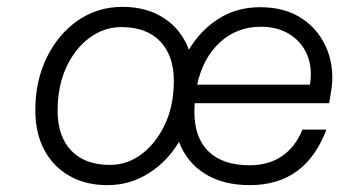

<svg xmlns="http://www.w3.org/2000/svg" viewBox="-20 -531 989 560"><path d="M83 -210Q83 -295 116.5 -363.5Q150 -432 207.5 -471.5Q265 -511 337 -511Q408 -511 458.5 -478Q509 -445 531 -386Q564 -442 617 -476Q670 -510 739 -510Q813 -510 863 -475.5Q913 -441 935 -384Q957 -327 945 -260L940 -230H548Q547 -218 547 -205Q547 -129 588.5 -89Q630 -49 708 -49Q764 -49 803 -76Q842 -103 862 -153H932Q871 9 709 9Q631 9 578 -24Q525 -57 502 -117Q468 -60 413.5 -25.5Q359 9 293 9Q230 9 182.5 -18Q135 -45 109 -94Q83 -143 83 -210ZM741 -453Q671 -453 621.5 -407.5Q572 -362 555 -284H884Q892 -334 875.5 -372Q859 -410 824 -431.5Q789 -453 741 -453ZM487 -295Q487 -369 447 -410.5Q407 -452 334 -452Q284 -452 241.5 -421Q199 -390 173.5 -335Q148 -280 148 -208Q148 -133 188 -91.5Q228 -50 301 -50Q351 -50 393 -81.5Q435 -113 461 -168Q487 -223 487 -295Z"/></svg>

Font: Overused Grotesk Book
Style: Italic
Weight: 350
Italic angle: -10°
Version: Version 0.003